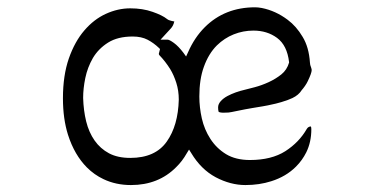

<svg xmlns="http://www.w3.org/2000/svg" viewBox="-20 -477 1040 539"><path d="M854 -114.3Q854 -120.1 852.5 -122.1Q845.2 -121.6 841.3 -115.2Q819.8 -77.6 781.2 -52.7Q742.2 -27.8 681.6 -27.8Q641.6 -27.8 614.3 -44.4Q587.4 -61 570.6 -87.2Q553.7 -113.3 546.6 -144.5Q539.6 -175.8 539.6 -206.1Q539.6 -254.4 552.2 -289.1Q565.4 -326.2 588.9 -349.6Q609.9 -370.1 636.2 -380.6Q662.6 -391.1 691.4 -391.1Q730 -391.1 757.8 -370.6Q786.1 -349.6 791.5 -302.7V-301.3Q785.6 -280.8 769.8 -268.1Q753.9 -255.4 734.1 -246.3Q714.4 -237.3 695.1 -232.2Q675.8 -227.1 667.5 -225.1Q640.1 -218.8 618.7 -207.5Q606.9 -201.2 599.6 -192.9Q592.3 -184.6 592.3 -175.8Q592.3 -168.9 593.3 -165L594.2 -162.6Q599.6 -160.6 606 -160.6Q612.3 -160.6 615.5 -160.9Q618.7 -161.1 621.6 -161.1Q627 -161.6 647.7 -166Q668.5 -170.4 689 -173.8Q709.5 -177.2 717.3 -178.5Q725.1 -179.7 731.9 -181.2Q757.8 -186.5 770 -190.4Q789.6 -196.3 800.8 -201.7Q818.4 -210 827.1 -224.1Q831.1 -228.5 836.2 -235.8Q841.3 -243.2 844.2 -249.5Q855 -272 855 -280.3Q855 -282.7 853.5 -287.1Q850.1 -295.4 850.1 -301.3Q847.2 -344.7 829.6 -373.5Q812 -403.3 787.6 -421.4Q753.9 -446.8 714.8 -454.6Q704.1 -456.5 696.3 -456.5Q610.8 -456.5 554.7 -400.4Q525.9 -371.6 507.8 -330.1L502.4 -318.4L495.1 -328.6Q481 -347.2 468.3 -356.4Q455.6 -365.7 450.2 -365.7H430.7Q450.7 -387.7 459.5 -397Q466.8 -404.8 469.2 -416.5Q469.2 -417 469.2 -417Q468.8 -417 466.6 -417.2Q464.4 -417.5 460.9 -418.5Q453.6 -419.9 448.7 -423.8Q436 -434.1 408.2 -443.8Q380.4 -453.6 345.7 -453.6Q311 -453.6 277.3 -438.2Q243.7 -422.9 216.8 -391.6Q189.9 -360.4 173.3 -313Q156.7 -265.1 156.7 -201.2Q156.7 -143.6 170.9 -98.6Q189 -42 224.1 -6.8Q244.6 13.7 270.5 25.9Q305.2 42.5 347.7 42.5Q424.8 42.5 474.6 -7.8Q491.7 -24.4 504.4 -46.9L510.7 -57.1L517.1 -46.9Q544.4 -1.5 585.4 20.5Q627 42.5 668.9 42.5Q708 42.5 741.7 31.7Q783.2 18.6 811 -9.3Q828.6 -26.9 839.8 -49.3Q854 -78.1 854 -114.3ZM594.2 -162.6ZM853 -122.1ZM345.7 -33.7Q310.5 -33.7 286.1 -46.6Q261.7 -59.6 245.6 -82.5Q229.5 -105.5 221.9 -136.2Q214.4 -167 213.4 -202.1Q213.4 -228.5 219.5 -258.1Q225.6 -287.6 240.7 -314Q256.3 -340.3 283.4 -357.4Q310.5 -374.5 352.5 -374.5Q377 -374.5 394.3 -365.5Q411.6 -356.4 426.3 -342.3L429.2 -339.4Q426.3 -328.6 425.8 -325.7Q426.3 -324.7 426.8 -322.8Q444.3 -304.7 458 -282.7Q467.8 -266.6 474.9 -244.6Q481.9 -222.7 481.9 -197.3Q480 -124.5 448.2 -79.6Q416 -33.7 345.7 -33.7Z"/></svg>

Font: Bakudai
Style: ExtraLight
Weight: 200
Version: Version 1.48